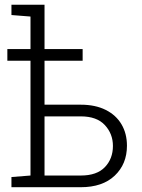

<svg xmlns="http://www.w3.org/2000/svg" viewBox="-20 -782 595 802"><path d="M27.8 0V-42.5L107.4 -48.8V-528.3H10.7V-577.1H107.4V-712.9L27.8 -719.2V-762.2H166V-577.1H325.2V-528.3H166V-344.7H317.4Q377.9 -344.7 421.4 -323Q464.8 -301.3 487.5 -262.7Q510.3 -224.1 510.3 -173.3Q510.3 -96.7 459.2 -48.3Q408.2 0 317.4 0ZM166 -48.8H317.4Q384.8 -48.8 418.2 -84Q451.7 -119.1 451.7 -172.4Q451.7 -223.1 418 -259.5Q384.3 -295.9 317.4 -295.9H166Z"/></svg>

Font: Roboto Slab LO Light
Style: Regular
Weight: 300
Designer: Google
Version: Version 2.000